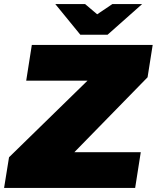

<svg xmlns="http://www.w3.org/2000/svg" viewBox="-45 -920 768 940"><path d="M415 -750H348.3L225.8 -900H371.7L430.8 -850L505 -900H650.8L481.7 -750ZM-25 0 -0.8 -150 383.3 -525H83.3L110.8 -700H702.5L677.5 -541.7L319.2 -175H644.2L616.7 0Z"/></svg>

Font: BoonTook
Style: Italic
Weight: 400
Italic angle: -9°
Designer: Sungsit Sawaiwan
Foundry: FontUni
Version: Version 3.0